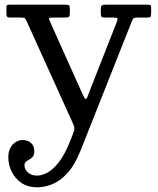

<svg xmlns="http://www.w3.org/2000/svg" viewBox="-20 -540 673 820"><path d="M15.5 131Q15.5 164.5 30.2 194Q45 223.5 72.5 241.8Q100 260 138.5 260Q167.5 260 200.8 247.8Q234 235.5 266.2 201.2Q298.5 167 324.5 102L541 -444Q546 -456 549 -460.5Q552 -465 569 -465H610Q621.5 -465 623.5 -469.5Q625.5 -474 625.5 -485V-508Q625.5 -516.5 622 -518.2Q618.5 -520 610 -520H431Q418.5 -520 414.5 -516.5Q410.5 -513 410.5 -500V-483Q410.5 -473 413.2 -469Q416 -465 427 -465H463Q479 -465 481.2 -462Q483.5 -459 479.5 -448L363.5 -153Q357 -135.5 353.5 -126.5Q350 -117.5 346 -117.5Q343 -117.5 339.2 -124.8Q335.5 -132 328.5 -147L192.5 -450Q187.5 -460.5 191 -462.8Q194.5 -465 210 -465H257Q271.5 -465 275 -468.8Q278.5 -472.5 278.5 -487.5V-500Q278.5 -513 275.2 -516.5Q272 -520 260 -520H21Q14 -520 10.8 -518.5Q7.5 -517 7.5 -510V-482Q7.5 -471.5 10.8 -468.2Q14 -465 25 -465H68Q83 -465 86.2 -462Q89.5 -459 94 -449L290.5 -15Q297.5 0 297.8 7.8Q298 15.5 292 31L280.5 60Q257 120 231.5 152.5Q206 185 182 197.5Q158 210 138.5 210Q114 210 99.2 196.5Q84.5 183 84.5 166Q84.5 156 90.8 150.8Q97 145.5 105.5 141Q114 136.5 120.2 128.8Q126.5 121 126.5 107Q126.5 83.5 112.8 70.8Q99 58 76.5 58Q61 58 47 66.8Q33 75.5 24.2 91.8Q15.5 108 15.5 131Z"/></svg>

Font: Besley
Style: Regular
Weight: 400
Designer: Owen Earl
Foundry: indestructible type*
Version: Version 4.000